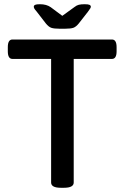

<svg xmlns="http://www.w3.org/2000/svg" viewBox="-20 -887 589 909"><path d="M262 -751Q235 -751 222.5 -755.5Q210 -760 197 -776L153 -833Q144 -843 142 -847.5Q140 -852 140 -855Q140 -861 146 -864Q152 -867 169 -867Q200 -867 220 -853L275 -812L333 -854Q343 -862 353.5 -864.5Q364 -867 381 -867Q398 -867 404 -864Q410 -861 410 -855Q410 -852 407.5 -847.5Q405 -843 396 -831L353 -776Q340 -760 327.5 -755.5Q315 -751 288 -751ZM268 2Q222 2 222 -23V-608H39Q17 -608 17 -644V-664Q17 -700 39 -700H510Q532 -700 532 -664V-644Q532 -608 510 -608H329V-23Q329 2 283 2Z"/></svg>

Font: Asap Medium
Style: Regular
Weight: 500
Designer: Pablo Cosgaya
Foundry: Omnibus-Type
Version: Version 3.001; ttfautohint (v1.8.3)